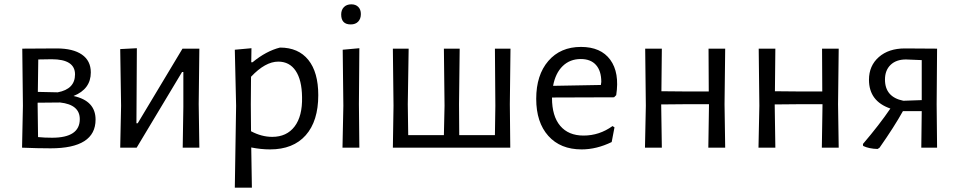

<svg xmlns="http://www.w3.org/2000/svg" viewBox="-20 -683 4437 888"><path d="M82 0 86 -194 83 -458 242 -459Q318 -459 359 -430.5Q400 -402 400 -348Q400 -271 320 -239Q422 -217 422 -130Q422 3 214 3Q154 3 82 0ZM219 -409Q179 -409 157 -408L155 -258L247 -256Q327 -271 327 -339Q327 -409 219 -409ZM154 -201 156 -49Q186 -46 221 -46Q349 -46 349 -132Q349 -199 258 -209L154 -208Z M536 0 540 -194 536 -456 613 -460 611 -113H617L824 -458H902L899 -202L902 0H825L828 -189V-350H822L612 0Z M1143 -460 1142 -395H1148Q1211 -447 1275 -463Q1360 -463 1406 -406Q1452 -349 1452 -243Q1452 -123 1394 -57.5Q1336 8 1229 8Q1187 8 1142 -1L1145 185H1066L1072 -194L1066 -453ZM1140 -201 1141 -76Q1190 -50 1239 -50Q1306 -50 1342.5 -98Q1379 -146 1377 -234Q1376 -313 1347.5 -355.5Q1319 -398 1267 -398Q1207 -398 1141 -328Z M1605 -663Q1625 -663 1637 -651Q1649 -639 1649 -618Q1649 -596 1636.5 -583Q1624 -570 1602 -570Q1558 -570 1558 -616Q1558 -637 1570.5 -650Q1583 -663 1605 -663ZM1564 0 1568 -194 1565 -453 1642 -460 1640 -201 1642 0Z M1797 0 1800 -194 1797 -458H1870L1866 -201L1868 -58H2033L2036 -194L2033 -458H2106L2103 -201L2104 -58H2269L2271 -194L2269 -458H2341L2338 -201L2340 0Z M2670 8Q2572 8 2516 -54.5Q2460 -117 2460 -226Q2460 -336 2516 -401Q2572 -466 2667 -466Q2759 -466 2802.5 -406.5Q2846 -347 2830 -243L2820 -233L2533 -232V-230Q2533 -146 2571 -101Q2609 -56 2679 -56Q2752 -56 2813 -100L2822 -94L2809 -26Q2739 8 2670 8ZM2666 -410Q2616 -410 2582.5 -377.5Q2549 -345 2538 -286L2759 -290L2761 -304Q2761 -355 2736.5 -382.5Q2712 -410 2666 -410Z M2963 0 2967 -194 2964 -458H3041L3039 -261L3149 -260H3258L3257 -458H3334L3331 -201L3334 0H3256L3259 -194V-201H3146L3038 -200L3041 0Z M3488 0 3492 -194 3489 -458H3566L3564 -261L3674 -260H3783L3782 -458H3859L3856 -201L3859 0H3781L3784 -194V-201H3671L3563 -200L3566 0Z M4039 6Q3999 5 3972 -8L3971 -17Q4047 -106 4098 -181Q3999 -215 3999 -314Q3999 -379 4044.5 -419Q4090 -459 4165 -459L4314 -458L4312 -201L4314 0H4241L4243 -169H4156Q4116 -97 4048 0ZM4073 -315Q4073 -234 4158 -217L4243 -220V-405L4170 -408Q4125 -408 4099 -383Q4073 -358 4073 -315Z"/></svg>

Font: Alegreya Sans SC
Style: Regular
Weight: 400
Designer: Juan Pablo del Peral
Foundry: Huerta Tipografica
Version: Version 2.007